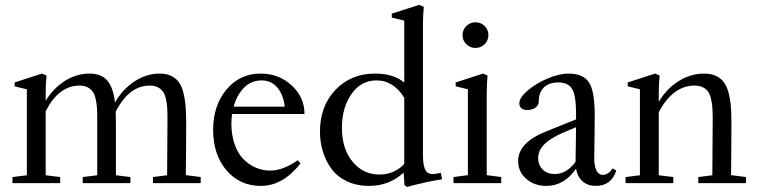

<svg xmlns="http://www.w3.org/2000/svg" viewBox="-20 -746 3083 782"><path d="M30.8 0V-24.9L89.4 -32.2V-382.3L39.6 -394.5V-410.2L150.9 -446.3L169.4 -438.5Q166 -400.9 166 -366.2V-335.4Q197.3 -386.7 244.4 -416.5Q291.5 -446.3 344.2 -446.3Q394 -446.3 418 -416.7Q441.9 -387.2 448.2 -328.6Q480 -383.3 528.3 -414.8Q576.7 -446.3 630.4 -446.3Q657.2 -446.3 676.8 -437Q696.3 -427.7 708 -411.9Q719.7 -396 726.6 -369.9Q733.4 -343.8 735.8 -315.4Q738.3 -287.1 738.3 -247.1Q738.3 -138.2 736.8 -32.7L797.4 -24.9V0H603V-24.9L660.6 -32.2Q662.1 -259.3 662.1 -262.7Q662.1 -290 660.9 -308.6Q659.7 -327.1 655.3 -345.2Q650.9 -363.3 643.1 -373.8Q635.3 -384.3 622.1 -390.9Q608.9 -397.5 589.8 -397.5Q505.4 -397.5 451.2 -291Q452.1 -263.7 452.1 -247.1V-32.2L511.2 -24.9V0H316.9V-24.9L376 -32.2V-262.7Q376 -290 374.8 -308.6Q373.5 -327.1 369.1 -345.2Q364.7 -363.3 356.9 -373.8Q349.1 -384.3 335.9 -390.9Q322.8 -397.5 303.7 -397.5Q219.7 -397.5 166 -293V-32.2L225.1 -24.9V0Z M1042.5 11.2Q956.5 11.2 902.3 -52.5Q848.1 -116.2 848.1 -216.8Q848.1 -316.9 902.6 -381.6Q957 -446.3 1041.5 -446.3Q1115.7 -446.3 1168 -398.2Q1220.2 -350.1 1220.2 -281.7H925.3Q922.4 -262.7 922.4 -243.7Q922.4 -196.3 935.5 -158.7Q948.7 -121.1 971.2 -98.1Q993.7 -75.2 1021.7 -63.2Q1049.8 -51.3 1081.1 -51.3Q1132.8 -51.3 1192.4 -93.3L1204.1 -80.6Q1132.3 11.2 1042.5 11.2ZM1046.4 -418.5Q1002.4 -418.5 973.4 -388.4Q944.3 -358.4 931.6 -311.5H1139.6Q1133.8 -361.8 1108.9 -390.1Q1084 -418.5 1046.4 -418.5Z M1638.2 15.6 1627.4 7.8 1624 -43Q1565.4 11.2 1483.4 11.2Q1433.1 11.2 1393.6 -7.3Q1354 -25.9 1330.6 -57.6Q1307.1 -89.4 1295.2 -128.2Q1283.2 -167 1283.2 -210.4Q1283.2 -313.5 1346.2 -379.9Q1409.2 -446.3 1507.8 -446.3Q1583 -446.3 1626.5 -409.7V-662.1L1575.7 -674.3V-690.4L1687 -726.1L1706.1 -718.3Q1702.6 -681.6 1702.6 -646.5V-115.7Q1702.6 -73.2 1711.7 -55.2Q1720.7 -37.1 1742.2 -37.1Q1753.4 -37.1 1775.4 -42L1780.8 -15.6Q1754.9 -12.7 1706.3 -1.7Q1657.7 9.3 1638.2 15.6ZM1525.4 -35.2Q1558.1 -35.2 1584.7 -47.9Q1611.3 -60.5 1626.5 -78.6V-347.2Q1606.9 -380.9 1577.9 -399.7Q1548.8 -418.5 1513.7 -418.5Q1450.2 -418.5 1411.4 -363Q1372.6 -307.6 1372.6 -224.6Q1372.6 -140.6 1415.5 -87.9Q1458.5 -35.2 1525.4 -35.2Z M1863.8 -603Q1863.8 -624.5 1879.4 -639.9Q1895 -655.3 1916.5 -655.3Q1938.5 -655.3 1953.9 -640.1Q1969.2 -625 1969.2 -603Q1969.2 -581.1 1953.9 -565.9Q1938.5 -550.8 1916.5 -550.8Q1894.5 -550.8 1879.2 -565.9Q1863.8 -581.1 1863.8 -603ZM1827.1 0V-24.9L1885.7 -32.7V-382.3L1835.9 -394.5V-410.2L1947.3 -446.3L1965.8 -438.5Q1962.4 -400.9 1962.4 -366.2V-32.7L2021.5 -24.9V0Z M2205.6 11.2Q2156.2 11.2 2123.3 -17.6Q2090.3 -46.4 2090.3 -89.8Q2090.3 -165 2203.6 -210.4L2326.2 -259.8V-285.2Q2326.2 -356 2310.5 -383.1Q2294.9 -410.2 2254.4 -410.2Q2216.3 -410.2 2195.3 -389.9Q2174.3 -369.6 2174.3 -332.5Q2174.3 -317.4 2161.1 -307.6Q2147.9 -297.9 2127 -297.9Q2111.8 -297.9 2103.5 -305.2Q2095.2 -312.5 2095.2 -325.7Q2095.2 -348.1 2128.7 -377Q2162.1 -405.8 2209.7 -426Q2257.3 -446.3 2294.9 -446.3Q2356 -446.3 2379.2 -409.9Q2402.3 -373.5 2402.3 -277.8Q2402.3 -244.1 2401.4 -183.1Q2400.4 -122.1 2400.4 -103Q2399.9 -70.3 2409.2 -52Q2418.5 -33.7 2435.1 -33.7Q2457 -33.7 2475.6 -60.1L2490.2 -51.3Q2469.2 11.2 2407.2 11.2Q2374 11.2 2353 -7.1Q2332 -25.4 2326.2 -59.1Q2277.8 11.2 2205.6 11.2ZM2171.9 -102.1Q2171.9 -73.2 2190.7 -55.2Q2209.5 -37.1 2239.3 -37.1Q2287.6 -37.1 2324.2 -86.9V-87.4Q2324.7 -110.8 2325.2 -157.7Q2325.7 -204.6 2326.2 -228L2277.8 -207.5Q2222.7 -184.1 2197.3 -158.7Q2171.9 -133.3 2171.9 -102.1Z M2527.8 0V-24.9L2586.4 -32.2V-382.3L2536.6 -394.5V-410.2L2647.9 -446.3L2666.5 -438.5Q2663.1 -400.9 2663.1 -366.2V-331.5Q2695.3 -385.3 2744.4 -415.8Q2793.5 -446.3 2848.1 -446.3Q2876 -446.3 2895.8 -437Q2915.5 -427.7 2927.7 -411.9Q2939.9 -396 2947 -369.9Q2954.1 -343.8 2956.5 -315.4Q2959 -287.1 2959 -247.1Q2959 -138.2 2957.5 -32.7L3018.6 -24.9V0H2824.2V-24.9L2881.3 -32.2Q2882.8 -259.3 2882.8 -262.7Q2882.8 -290 2881.3 -308.6Q2879.9 -327.1 2875.5 -345.2Q2871.1 -363.3 2863 -374Q2855 -384.8 2841.3 -391.1Q2827.6 -397.5 2808.1 -397.5Q2764.6 -397.5 2727.5 -369.6Q2690.4 -341.8 2663.1 -288.6V-32.2L2722.2 -24.9V0Z"/></svg>

Font: Elstob
Style: Regular
Weight: 400
Designer: Peter S. Baker
Version: Version 1.015